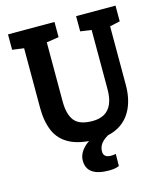

<svg xmlns="http://www.w3.org/2000/svg" viewBox="-127 -787 924 1073"><g transform="rotate(-15 335.0 -250.5)"><path d="M353 4Q253 4 195 -26Q137 -56 112.5 -112.5Q88 -169 88 -248V-593L21 -602V-691H290V-603L219 -592V-250Q219 -175 248.5 -138Q278 -101 353 -101Q393 -101 421 -116.5Q449 -132 464 -165.5Q479 -199 479 -251V-594L415 -603V-691H643V-600L584 -587V-248Q584 -171 557.5 -114Q531 -57 479.5 -26.5Q428 4 353 4ZM371 190Q242 190 242 99Q242 58 278.5 22.5Q315 -13 377 -27L430 -10Q392 9 375.5 30Q359 51 359 77Q359 113 402 113Q415 113 430 110L429 180Q406 190 371 190Z"/></g></svg>

Font: Kreon Light
Style: Bold
Weight: 700
Version: Version 2.002